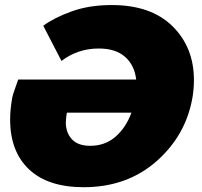

<svg xmlns="http://www.w3.org/2000/svg" viewBox="-20 -737 815 773"><path d="M316.7 16.7Q173.3 16.7 97.1 -55Q20.8 -126.7 20.8 -255.8Q20.8 -290.8 27.5 -333.3Q29.2 -345.8 32.9 -358.3Q36.7 -370.8 43.8 -390Q50.8 -409.2 53.3 -416.7H528.3Q521.7 -474.2 483.8 -507.9Q445.8 -541.7 377.5 -541.7Q293.3 -541.7 227.5 -491.7L154.2 -633.3Q196.7 -665 267.5 -690.8Q338.3 -716.7 430 -716.7Q587.5 -716.7 674.2 -631.7Q760.8 -546.7 760.8 -414.2Q760.8 -382.5 755.8 -350Q730.8 -195 611.7 -89.2Q492.5 16.7 316.7 16.7ZM249.2 -283.3Q248.3 -278.3 246.7 -266.7Q245 -251.7 245 -244.2Q245 -203.3 269.2 -176.7Q293.3 -150 343.3 -150Q402.5 -150 444.6 -186.2Q486.7 -222.5 509.2 -283.3Z"/></svg>

Font: BoonTook
Style: Italic
Weight: 400
Italic angle: -9°
Designer: Sungsit Sawaiwan
Foundry: FontUni
Version: Version 3.0